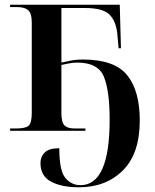

<svg xmlns="http://www.w3.org/2000/svg" viewBox="-20 -556 660 816"><path d="M315 240Q430 240 502 168.5Q574 97 574 -44Q574 -171 520 -237Q466 -303 333 -303Q303 -303 278.5 -298Q254 -293 241 -290V-522H341Q414 -522 442.5 -496.5Q471 -471 478 -418L484 -351H494L489 -536H23V-526H52Q84 -526 99.5 -513Q115 -500 115 -459V-76Q115 -34 102 -22Q89 -10 48 -10H23V0H343V-10H296Q268 -10 254.5 -22.5Q241 -35 241 -76V-280Q252 -282 270.5 -286Q289 -290 308 -290Q397 -290 421.5 -230Q446 -170 446 -47Q446 231 322 231Q284 231 258 200.5Q232 170 232 74Q188 74 170 92Q152 110 152 137Q152 192 197 216Q242 240 315 240Z"/></svg>

Font: Noto Serif Display Semi
Style: Regular
Weight: 600
Designer: Monotype Design Team
Foundry: Monotype Imaging Inc.
Version: Version 1.900